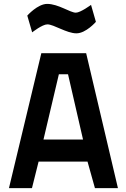

<svg xmlns="http://www.w3.org/2000/svg" viewBox="-20 -965 644 985"><path d="M26 0H144L178 -136H429L467 0H585L422 -692H192ZM282 -584H329L406 -249H203ZM447 -940C447 -940 393 -900 369 -900C340 -900 279 -945 222 -945C173 -945 120 -885 120 -885L145 -799C145 -799 197 -840 223 -840C256 -840 322 -794 372 -794C421 -794 472 -853 472 -853Z"/></svg>

Font: TitilliumText22L
Style: 800 wt
Weight: 800
Designer: Campivisivi
Foundry: Campivisivi
Version: 1.000